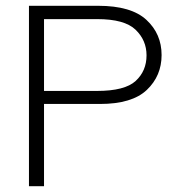

<svg xmlns="http://www.w3.org/2000/svg" viewBox="-20 -643 640 663"><path d="M80 0V-623H319Q433 -623 485.5 -574.5Q538 -526 538 -453Q538 -381 487 -332.5Q436 -284 325 -284H132V0ZM132 -329H315Q411 -329 448.5 -363.5Q486 -398 486 -452Q486 -504 448 -540.5Q410 -577 316 -577H132Z"/></svg>

Font: Inconsolata Expanded Light
Style: Regular
Weight: 300
Width: 7
Monospace: yes
Designer: Raph Levien, Cyreal, Brenton Simpson
Foundry: Raph Levien, Cyreal, Google
Version: Version 3.001; ttfautohint (v1.8.2.53-6de2)